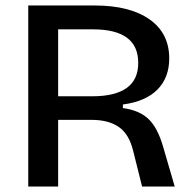

<svg xmlns="http://www.w3.org/2000/svg" viewBox="-20 -680 702 700"><path d="M83 0V-660H325Q453 -660 525 -609.5Q597 -559 597 -467Q597 -397 554 -353.5Q511 -310 428 -299V-286Q488 -278 521.5 -246Q555 -214 575 -144L617 0H498L465 -132Q450 -192 412.5 -217.5Q375 -243 314 -243H192V0ZM192 -329H317Q399 -329 441.5 -359Q484 -389 484 -451Q484 -573 319 -573H192Z"/></svg>

Font: Bricolage Grotesque 12pt Medium
Style: Regular
Weight: 500
Designer: Mathieu Triay
Foundry: Atelier Triay
Version: Version 1.001; ttfautohint (v1.8.4.7-5d5b);gftools[0.9.33.de